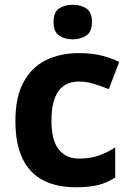

<svg xmlns="http://www.w3.org/2000/svg" viewBox="-20 -780 554 810"><path d="M300 10Q219 10 162 -19.5Q105 -49 75 -111Q45 -173 45 -270Q45 -370 79 -433Q113 -496 173.5 -526Q234 -556 313 -556Q369 -556 410.5 -545Q452 -534 483 -519L439 -404Q404 -418 373.5 -427Q343 -436 313 -436Q197 -436 197 -271Q197 -189 227.5 -150Q258 -111 313 -111Q360 -111 396 -123.5Q432 -136 466 -158V-31Q432 -9 394.5 0.5Q357 10 300 10ZM287 -760Q320 -760 344 -744.5Q368 -729 368 -687Q368 -646 344 -630Q320 -614 287 -614Q253 -614 229.5 -630Q206 -646 206 -687Q206 -729 229.5 -744.5Q253 -760 287 -760Z"/></svg>

Font: Noto Sans Tangsa
Style: Regular
Weight: 400
Designer: David Williams
Foundry: Google LLC
Version: Version 1.504